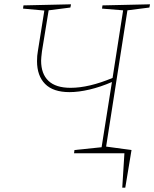

<svg xmlns="http://www.w3.org/2000/svg" viewBox="-20 -712 717 892"><path d="M674 -677 572 -664 473 -31 591 -15 562 160H548L558 0H324L326 -15L452 -28L500 -331Q447 -308 396 -296Q345 -284 303 -284Q227 -284 189.5 -322Q152 -360 152 -428Q152 -454 156 -475L186 -663L87 -672L89 -687L310 -692L307 -677L206 -664L175 -474Q171 -442 171 -430Q171 -369 205 -336.5Q239 -304 308 -304Q393 -304 503 -350L552 -664L454 -672L456 -687L677 -692Z"/></svg>

Font: Bitter Pro Thin
Style: Italic
Weight: 250
Italic angle: -9°
Designer: Sol Matas, and Bitter project Authors
Foundry: Sol Matas
Version: Version 1.010